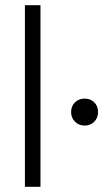

<svg xmlns="http://www.w3.org/2000/svg" viewBox="-20 -720 416 740"><path d="M76 0V-700H136V0ZM254 -288Q254 -311 269 -325.5Q284 -340 306 -340Q329 -340 343.5 -325.5Q358 -311 358 -288Q358 -266 343.5 -251Q329 -236 306 -236Q284 -236 269 -251Q254 -266 254 -288Z"/></svg>

Font: Space Grotesk Frontify Light
Style: Regular
Weight: 300
Designer: Florian Karsten
Version: Version 2.000